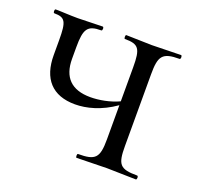

<svg xmlns="http://www.w3.org/2000/svg" viewBox="-79 -473 584 560"><g transform="rotate(20 213.0 -193.0)"><path d="M275 -305V-199C247 -186 214 -180 187 -180C128 -180 99 -210 99 -267V-303C99 -360 108 -374 151 -374C155 -374 155 -386 151 -386L74 -384C48 -384 24 -386 5 -386C1 -386 1 -374 5 -374C39 -374 45 -363 45 -305V-259C45 -186 81 -145 152 -145C187 -145 231 -156 275 -187V-81C275 -23 264 -12 210 -12C207 -12 207 0 210 0L304 -2L394 0C398 0 398 -12 394 -12C340 -12 331 -23 331 -81V-303C331 -360 340 -374 394 -374C398 -374 398 -386 394 -386L304 -384L224 -386C221 -386 221 -374 224 -374C267 -374 275 -363 275 -305Z"/></g></svg>

Font: Cormorant Garamond
Style: Regular
Weight: 400
Designer: Christian Thalmann (Catharsis Fonts)
Foundry: Catharsis Fonts
Version: Version 4.002;Glyphs 3.4 (3410)